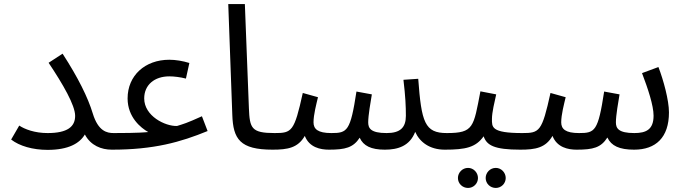

<svg xmlns="http://www.w3.org/2000/svg" viewBox="-20 -734 3373 948"><path d="M215 -77C151 -77 102 -96 75 -114L35 -45C76 -13 142 6 215 6C318 6 373 -26 399 -70C428 -15 481 5 532 5C561 5 582 -16 582 -38C582 -59 569 -77 541 -77C509 -77 465 -85 438 -174C414 -253 366 -350 289 -469L220 -424C291 -318 351 -214 351 -162C351 -109 314 -77 215 -77Z M532 5C740 5 871 -32 1005 -87L977 -160C900 -125 886 -122 854 -112C796 -110 692 -161 692 -248C692 -315 743 -357 816 -357C840 -357 871 -353 898 -346L915 -423C883 -433 847 -439 816 -439C696 -439 610 -361 610 -248C610 -155 676 -102 712 -82C699 -81 668 -77 542 -77Z M1326 5C1355 5 1376 -16 1376 -38C1376 -59 1364 -77 1336 -77C1221 -77 1213 -101 1209 -199L1189 -714H1107L1127 -167C1131 -47 1165 5 1326 5Z M1326 5C1401 5 1451 -4 1485 -63C1507 -6 1562 5 1604 5C1685 5 1724 -5 1756 -54C1774 -14 1812 5 1880 5C1945 5 2003 -13 2030 -83C2052 -33 2101 5 2176 5C2205 5 2226 -16 2226 -38C2226 -59 2214 -77 2186 -77C2077 -77 2061 -130 2045 -345L1972 -340C1982 -257 1984 -208 1984 -162C1984 -104 1956 -77 1889 -77C1810 -77 1798 -101 1798 -130C1798 -164 1810 -232 1816 -268L1740 -282C1710 -86 1695 -77 1616 -77C1549 -77 1528 -97 1528 -130C1528 -168 1542 -220 1550 -254L1475 -275C1433 -84 1421 -77 1336 -77Z M2428 194C2455 194 2477 172 2477 145C2477 118 2455 95 2428 95C2400 95 2378 118 2378 145C2378 172 2400 194 2428 194ZM2291 194C2318 194 2340 172 2340 145C2340 118 2318 95 2291 95C2263 95 2241 118 2241 145C2241 172 2263 194 2291 194Z M2176 5C2279 5 2329 -6 2368 -61C2383 -17 2419 5 2549 5C2578 5 2599 -16 2599 -38C2599 -59 2587 -77 2559 -77C2404 -77 2409 -107 2409 -147C2409 -179 2422 -232 2430 -268L2352 -283C2318 -106 2319 -77 2186 -77Z M2549 5C2624 5 2674 -4 2708 -63C2730 -6 2785 5 2827 5C2909 5 2947 -5 2979 -55C2998 -14 3038 5 3111 5C3218 5 3283 -55 3283 -179C3283 -239 3256 -338 3231 -403L3150 -373C3179 -297 3207 -213 3207 -163C3207 -94 3170 -77 3112 -77C3033 -77 3021 -101 3021 -130C3021 -164 3033 -232 3039 -268L2963 -282C2933 -86 2918 -77 2839 -77C2772 -77 2751 -97 2751 -130C2751 -168 2765 -220 2773 -254L2698 -275C2656 -84 2644 -77 2559 -77Z"/></svg>

Font: Noto Sans Arabic
Style: Regular
Weight: 400
Designer: Monotype Design Team, Nadine Chahine, Nizar Qandah and Khaled Hosny
Foundry: Monotype Imaging Inc.
Version: Version 2.012